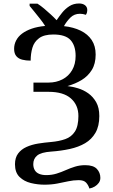

<svg xmlns="http://www.w3.org/2000/svg" viewBox="-20 -870 646 1102"><path d="M493 212Q487 192 474 178Q461 164 432 164Q402 164 372 170.5Q342 177 308.5 183.5Q275 190 235 190Q196 190 157 180.5Q118 171 92 145.5Q66 120 66 73Q66 35 84 11Q102 -13 132 -26.5Q162 -40 199 -46Q236 -52 273 -55Q319 -59 354.5 -71.5Q390 -84 410 -115Q430 -146 430 -204Q430 -267 387 -305Q344 -343 259 -343H172V-396H258Q303 -396 338.5 -414.5Q374 -433 394 -467.5Q414 -502 414 -549Q414 -608 385 -640Q356 -672 286 -672Q233 -672 204.5 -651Q176 -630 166 -596Q156 -562 156 -522Q129 -522 107.5 -527.5Q86 -533 73.5 -548Q61 -563 61 -590Q61 -615 72.5 -637.5Q84 -660 106.5 -677Q129 -694 162 -705.5Q195 -717 239 -721Q226 -742 209.5 -762.5Q193 -783 177.5 -802.5Q162 -822 150 -836V-849H195Q214 -837 233.5 -820.5Q253 -804 271.5 -787Q290 -770 305 -754Q319 -775 336.5 -797Q354 -819 378 -834.5Q402 -850 434 -850Q455 -850 468 -840Q481 -830 481 -812Q481 -806 479.5 -799.5Q478 -793 473 -785Q465 -788 456 -789.5Q447 -791 439 -791Q406 -791 384 -769Q362 -747 347 -720Q402 -714 443 -694Q484 -674 506.5 -640Q529 -606 529 -557Q529 -504 507 -468.5Q485 -433 449 -411Q413 -389 367 -376Q395 -373 427 -363.5Q459 -354 486.5 -334.5Q514 -315 532 -283.5Q550 -252 550 -204Q550 -146 528 -108Q506 -70 468.5 -48Q431 -26 381 -15Q331 -4 274 0Q216 4 193.5 22.5Q171 41 171 72Q171 92 179.5 106.5Q188 121 205 128Q222 135 245 135Q277 135 304.5 126.5Q332 118 357.5 106.5Q383 95 410.5 86.5Q438 78 469 78Q516 78 536 99.5Q556 121 556 151Q556 167 547 179.5Q538 192 524 200.5Q510 209 493 212Z"/></svg>

Font: ET Text
Style: Regular
Weight: 470
Designer: Monotype Design Team
Foundry: Monotype Imaging Inc.
Version: Version 2.009